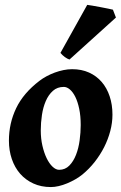

<svg xmlns="http://www.w3.org/2000/svg" viewBox="-20 -737 491 777"><path d="M306.6 -231Q306.6 -268.1 300.5 -296.9Q294.4 -325.7 284.7 -345.2Q274.9 -364.7 262.7 -375Q250.5 -385.3 238.3 -385.3Q211.9 -385.3 194.1 -369.4Q176.3 -353.5 165.3 -328.1Q154.3 -302.7 149.7 -271.5Q145 -240.2 145 -209Q145 -176.3 151.6 -147.5Q158.2 -118.7 168.7 -96.9Q179.2 -75.2 192.6 -62.5Q206.1 -49.8 219.2 -49.8Q243.7 -49.8 260.5 -66.9Q277.3 -84 287.6 -110.4Q297.9 -136.7 302.2 -168.7Q306.6 -200.7 306.6 -231ZM435.1 -272.9Q435.1 -240.2 426.3 -206.8Q417.5 -173.3 401.6 -141.8Q385.7 -110.4 363.3 -81.8Q340.8 -53.2 313.5 -30.8Q300.8 -20.5 284.7 -11.2Q268.6 -2 251.5 5.1Q234.4 12.2 217.5 16.1Q200.7 20 186 20Q146.5 20 115 5.6Q83.5 -8.8 61.5 -33.9Q39.6 -59.1 27.8 -93.5Q16.1 -127.9 16.1 -168Q16.1 -237.8 45.4 -299.1Q74.7 -360.4 140.1 -410.2Q152.8 -419.9 168.7 -428.5Q184.6 -437 201.9 -443.4Q219.2 -449.7 237.1 -453.4Q254.9 -457 272 -457Q310.1 -457 340.3 -443.4Q370.6 -429.7 391.6 -405.3Q412.6 -380.9 423.8 -347.2Q435.1 -313.5 435.1 -272.9ZM449.2 -666 261.2 -496.1Q257.3 -497.1 252.4 -499.8Q247.6 -502.4 242.4 -506.1Q237.3 -509.8 232.7 -514.2Q228 -518.6 224.6 -522.9L333 -717.3Q338.9 -716.8 354 -714.1Q369.1 -711.4 386 -708.3Q402.8 -705.1 417.7 -702.1Q432.6 -699.2 437 -697.8Z"/></svg>

Font: Gentium Book Basic
Style: Bold Italic
Weight: 700
Italic angle: -8°
Designer: J. Victor Gaultney and Annie Olsen
Foundry: SIL International
Version: Version 1.102; 2013; Maintenance release